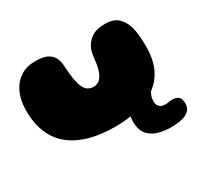

<svg xmlns="http://www.w3.org/2000/svg" viewBox="-140 -646 1050 1009"><g transform="rotate(-30 385.0 -141.0)"><path d="M375 39Q291 39 223.8 20.8Q156.5 2.5 109 -34.8Q61.5 -72 36.2 -130Q11 -188 11 -267.5Q11 -289.5 13.8 -310Q16.5 -330.5 22.2 -349Q28 -367.5 36 -383.5Q56.5 -423.5 93.2 -446.8Q130 -470 181.5 -470Q232.5 -470 257.8 -455Q283 -440 291.8 -418Q300.5 -396 301.5 -375.5Q302.5 -362.5 303.2 -350.8Q304 -339 305 -328.2Q306 -317.5 307.2 -307.8Q308.5 -298 310 -289Q316 -256 325.2 -236.5Q334.5 -217 348.8 -208.2Q363 -199.5 383 -199.5Q396 -199.5 408.8 -206Q421.5 -212.5 432.2 -229Q443 -245.5 450 -275Q453.5 -289 455.2 -302.2Q457 -315.5 458.2 -328.2Q459.5 -341 462 -353.5Q464.5 -366 469 -378.5Q482 -412.5 512.2 -434.5Q542.5 -456.5 598.5 -456.5Q648 -456.5 674.8 -431.8Q701.5 -407 713.5 -366Q717 -353.5 719.5 -339.5Q722 -325.5 723.2 -310.2Q724.5 -295 725.2 -279Q726 -263 726 -246.5Q726 -142.5 680.5 -79.8Q635 -17 555.8 11Q476.5 39 375 39ZM629.5 188.5Q593 188.5 555.8 179.2Q518.5 170 493.5 142.8Q468.5 115.5 468.5 61Q468.5 41.5 476 14Q483.5 -13.5 500 -39Q516.5 -64 533.8 -76.2Q551 -88.5 577.5 -88.5Q607.5 -88.5 618.8 -76.2Q630 -64 630 -48Q630 -28 622.5 -13.2Q615 1.5 615 26.5Q615 36.5 619.2 46.2Q623.5 56 634 62.5Q644.5 69 662 69Q673.5 69 681.5 67Q689.5 65 705 65Q728.5 65 741.8 76.2Q755 87.5 755 116.5Q755 144.5 737.5 160.2Q720 176 691.5 182.2Q663 188.5 629.5 188.5Z"/></g></svg>

Font: Gluten Black
Style: Regular
Weight: 900
Designer: Tyler Finck
Foundry: Etcetera Type Company
Version: Version 1.300